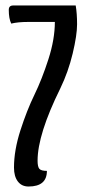

<svg xmlns="http://www.w3.org/2000/svg" viewBox="-20 -670 312 700"><path d="M83 -590Q45 -590 21 -584Q12 -602 12 -634Q12 -650 28 -650H256Q261 -621 261 -581.5Q261 -542 245 -475Q229 -408 200 -348Q117 -180 117 -84Q117 -62 123.5 -54.5Q130 -47 151 -47Q151 10 84 10Q59 10 45 -8.5Q31 -27 31 -59Q31 -122 54.5 -195Q78 -268 105.5 -324.5Q133 -381 156.5 -454Q180 -527 180 -590Z"/></svg>

Font: el_Medula One
Style: Regular
Weight: 400
Designer: Luciano Vergara
Foundry: Luciano Vergara
Version: Version 1.002 August 17, 2020